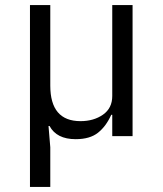

<svg xmlns="http://www.w3.org/2000/svg" viewBox="-20 -536 640 756"><path d="M98 200V-516H178V-199Q178 -59 297 -59Q349 -59 385.5 -84.5Q422 -110 422 -158V-516H502V0H422V-84H418Q398 -39 366 -13.5Q334 12 278 12Q203 12 175 -40H171L178 44V200Z"/></svg>

Font: iA Writer Duo S
Style: Regular
Weight: 400
Designer: Mike Abbink, Paul van der Laan, Pieter van Rosmalen, Oliver Reichenstein
Foundry: Bold Monday and Information Architects Inc.
Version: Version 2.000